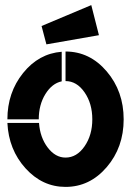

<svg xmlns="http://www.w3.org/2000/svg" viewBox="-20 -730 514 753"><path d="M143 -628 338 -710 368 -592 162 -556ZM222 -527V-411Q184 -403 158 -361Q132 -319 132 -262H9Q9 -367 70.5 -443.5Q132 -520 222 -527ZM237 -412V-528Q332 -528 398.5 -450Q465 -372 465 -262Q465 -152 398.5 -74.5Q332 3 237 3Q146 3 80 -70Q14 -143 9 -248H133Q137 -191 167 -151.5Q197 -112 237 -112Q281 -112 311.5 -156Q342 -200 342 -262Q342 -324 311.5 -368Q281 -412 237 -412Z"/></svg>

Font: BroshK
Style: Medium
Weight: 500
Designer: gluk
Foundry: gluk
Version: Version 0.60